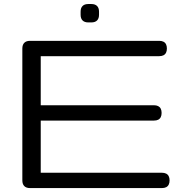

<svg xmlns="http://www.w3.org/2000/svg" viewBox="-20 -958 915 978"><path d="M132.8 -750H791Q803.7 -750 812.5 -745.6Q821.3 -741.2 825.7 -732.4Q830.1 -723.6 830.1 -710.9Q830.1 -698.2 825.7 -689.5Q821.3 -680.7 812.5 -676.3Q803.7 -671.9 791 -671.9H187.5V-421.9H764.2Q776.9 -421.9 785.6 -417.5Q794.4 -413.1 798.8 -404.3Q803.2 -395.5 803.2 -382.8Q803.2 -370.1 798.8 -361.3Q794.4 -352.5 785.6 -348.1Q776.9 -343.8 764.2 -343.8H187.5V-78.1H804.7Q817.4 -78.1 826.2 -73.7Q835 -69.3 839.4 -60.5Q843.8 -51.8 843.8 -39.1Q843.8 -26.4 839.4 -17.6Q835 -8.8 826.2 -4.4Q817.4 0 804.7 0H132.8Q113.8 0 103.8 -10Q93.8 -20 93.8 -39.1V-710.9Q93.8 -730 103.8 -740Q113.8 -750 132.8 -750ZM429.7 -937.5H445.3Q464.4 -937.5 474.4 -927.5Q484.4 -917.5 484.4 -898.4V-882.8Q484.4 -863.8 474.4 -853.8Q464.4 -843.8 445.3 -843.8H429.7Q410.6 -843.8 400.6 -853.8Q390.6 -863.8 390.6 -882.8V-898.4Q390.6 -917.5 400.6 -927.5Q410.6 -937.5 429.7 -937.5Z"/></svg>

Font: Gyrochrome
Style: Regular
Weight: 400
Designer: David Moles
Foundry: David Moles
Version: Version 1.005;Glyphs 3.2.3 (3260)